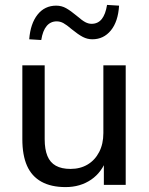

<svg xmlns="http://www.w3.org/2000/svg" viewBox="-20 -753 605 782"><path d="M247 9Q188 9 148.5 -13Q109 -35 90 -78Q71 -121 71 -186V-487H162V-186Q162 -145 173 -118Q184 -91 207.5 -78Q231 -65 267 -65Q307 -65 337 -83Q367 -101 384 -134Q401 -167 401 -211V-487H492V0H403V-110H416Q396 -52 351.5 -21.5Q307 9 247 9ZM148 -590 99 -593Q104 -657 133 -693.5Q162 -730 209 -730Q231 -730 249.5 -719.5Q268 -709 292 -689Q314 -670 327 -663Q340 -656 353 -656Q379 -656 394.5 -675.5Q410 -695 416 -733L465 -730Q461 -665 431.5 -629Q402 -593 356 -593Q336 -593 317.5 -602.5Q299 -612 272 -634Q251 -652 238 -659Q225 -666 211 -666Q186 -666 170 -647Q154 -628 148 -590Z"/></svg>

Font: Nunito Sans 12pt Medium
Style: Regular
Weight: 500
Designer: Vernon Adams
Foundry: Vernon Adams
Version: Version 3.101;gftools[0.9.27]